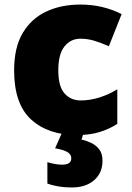

<svg xmlns="http://www.w3.org/2000/svg" viewBox="-20 -583 579 843"><path d="M318 10Q192 10 117 -58Q42 -126 42 -274Q42 -375 80 -438.5Q118 -502 183.5 -532.5Q249 -563 333 -563Q384 -563 429.5 -552Q475 -541 514 -521L458 -380Q424 -395 394.5 -404Q365 -413 333 -413Q290 -413 263 -379Q236 -345 236 -275Q236 -203 263.5 -172.5Q291 -142 334 -142Q375 -142 416.5 -155Q458 -168 495 -191V-39Q461 -17 418 -3.5Q375 10 318 10ZM430 123Q430 176 393.5 208Q357 240 296 240Q262 240 234 235Q206 230 188 223V129Q205 134 221 137Q237 140 253 140Q293 140 293 112Q293 95 276.5 85Q260 75 222 68L252 0H347L338 30Q358 34 379.5 44Q401 54 415.5 72.5Q430 91 430 123Z"/></svg>

Font: Noto Sans Gurmukhi UI Black
Style: Regular
Weight: 900
Designer: Jelle Bosma - Monotype Design Team
Foundry: Monotype Imaging Inc.
Version: Version 2.004; ttfautohint (v1.8.4.7-5d5b)